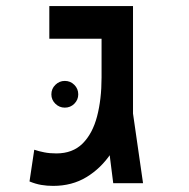

<svg xmlns="http://www.w3.org/2000/svg" viewBox="-20 -606 626 635"><path d="M155.8 8.8Q135.3 8.8 116.5 5.6Q97.7 2.4 77.6 -5.9L93.3 -110.8Q108.9 -105.5 126.7 -102.1Q144.5 -98.6 166.5 -98.6Q220.2 -98.6 253.2 -131.3Q286.1 -164.1 301 -220.9Q315.9 -277.8 315.9 -349.6V-392.1H418L416 -336.9Q415 -272 397.7 -210.2Q380.4 -148.4 347.2 -98.9Q314 -49.3 266.1 -20.3Q218.3 8.8 155.8 8.8ZM354.5 0 315.9 -305.2V-585.9H419.9V-230.5L453.1 0ZM143.1 -478V-585.9H405.3V-478ZM194.3 -250Q176.3 -250 163.1 -262.9Q149.9 -275.9 149.9 -293.9Q149.9 -312.5 163.1 -325.4Q176.3 -338.4 194.3 -338.4Q212.9 -338.4 225.8 -325.4Q238.8 -312.5 238.8 -293.9Q238.8 -275.9 225.8 -262.9Q212.9 -250 194.3 -250Z"/></svg>

Font: Cascadia Code Medium
Style: Regular
Weight: 500
Monospace: yes
Designer: Aaron Bell
Foundry: Saja Typeworks
Version: Version 2407.024